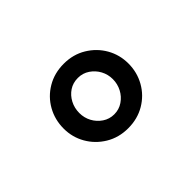

<svg xmlns="http://www.w3.org/2000/svg" viewBox="-60 -880 652 652"><g transform="rotate(-45 266.0 -554.0)"><path d="M266 -399Q221 -399 185.5 -420.5Q150 -442 130 -477Q110 -512 110 -553Q110 -596 130 -631.5Q150 -667 185.5 -688Q221 -709 266 -709Q311 -709 346.5 -687.5Q382 -666 402 -631Q422 -596 422 -554Q422 -512 402 -476.5Q382 -441 346.5 -420Q311 -399 266 -399ZM266 -466Q289 -466 307.5 -478.5Q326 -491 336.5 -511Q347 -531 347 -554Q347 -577 336.5 -596.5Q326 -616 307.5 -628.5Q289 -641 266 -641Q242 -641 224 -629Q206 -617 195.5 -597Q185 -577 185 -553Q185 -530 195.5 -510.5Q206 -491 224.5 -478.5Q243 -466 266 -466Z"/></g></svg>

Font: Lexend Tera
Style: Regular
Weight: 400
Designer: Bonnie Shaver-Troup, Thomas Jockin
Foundry: Lexend
Version: Version 1.007